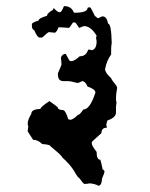

<svg xmlns="http://www.w3.org/2000/svg" viewBox="-20 -488 484 620"><path d="M186.5 -468.3Q210.4 -468.3 217.8 -448.7Q219.7 -448.7 219.7 -446.8Q262.7 -446.8 262.7 -462.4L266.6 -464.4H270.5Q273.4 -464.4 286.1 -437Q293.9 -429.2 297.9 -429.2Q307.6 -435.1 311.5 -435.1Q324.7 -435.1 329.1 -411.6Q339.4 -411.6 340.8 -349.1Q338.9 -338.9 338.9 -329.6V-312Q325.2 -293.9 319.3 -265.1Q319.3 -252.9 338.9 -235.8Q338.9 -231.9 356.4 -210.4Q356.4 -208.5 358.4 -204.6Q354.5 -185.1 354.5 -169.4Q354.5 -160.6 356.4 -157.7Q354.5 -147 354.5 -140.1V-124.5Q354.5 -108.4 327.1 -99.1Q323.2 -89.4 323.2 -83.5Q325.2 -80.1 325.2 -75.7Q307.6 -75.7 307.6 -58.1Q276.4 -30.8 276.4 -28.8V-24.9Q276.4 -17.1 292 2.4Q292 27.8 303.7 27.8Q306.2 32.2 311.5 59.1Q314.5 59.1 317.4 64.9V66.9Q317.4 69.8 309.6 88.4Q308.1 111.8 297.9 111.8Q288.1 106 270.5 104Q259.8 106 252.9 106Q249.5 106 235.4 86.4Q231.9 86.4 219.7 64.9Q207.5 43.9 180.7 20Q180.7 15.1 143.6 -15.1Q143.6 -21 116.2 -22.9Q102.5 -36.6 86.9 -36.6L69.3 -64Q69.3 -65.9 71.3 -79.6L69.3 -87.4Q69.3 -101.1 81.1 -120.6Q81.1 -135.3 110.4 -136.2Q110.4 -142.1 139.6 -161.6Q164.6 -144.5 167 -140.1Q167 -133.3 184.6 -132.3Q192.4 -129.9 200.2 -103Q202.1 -103 206.1 -101.1Q215.3 -101.1 231.4 -116.7Q237.3 -116.7 249 -134.3Q270.5 -134.3 288.1 -189Q288.1 -200.2 262.7 -208.5Q255.4 -226.1 245.1 -226.1Q235.4 -220.2 229.5 -220.2Q208 -226.1 198.2 -226.1H184.6Q167 -226.1 167 -247.6V-251.5Q178.7 -277.3 178.7 -280.8Q176.8 -297.9 176.8 -302.2Q180.7 -314 192.4 -314L204.1 -292.5Q208 -290.5 210 -290.5Q220.2 -290.5 237.3 -306.2Q258.3 -306.2 264.6 -327.6H268.6Q272.9 -327.6 276.4 -325.7Q292 -329.1 292 -355Q290 -365.2 290 -366.7Q292 -370.6 292 -372.6Q273.4 -403.8 251 -403.8L235.4 -397.9Q224.6 -415.5 221.7 -415.5H215.8Q204.6 -397.9 202.1 -397.9Q179.2 -399.9 168.9 -399.9Q163.6 -384.8 157.2 -382.3Q154.8 -382.3 137.7 -384.3Q135.3 -384.3 116.2 -366.7H106.4Q99.1 -370.1 90.8 -390.1Q83 -393.6 83 -403.8V-409.7Q83 -415.5 104.5 -421.4Q104.5 -429.2 131.8 -437Q131.8 -445.3 151.4 -456.5V-460.4H155.3Q165 -448.7 172.9 -448.7H174.8Q178.7 -449.2 186.5 -468.3Z"/></svg>

Font: Truetypewriter PolyglOTT
Style: Regular
Weight: 400
Designer: Sergey Beatoff a.k.a. Sam_T
Version: Version 3.76